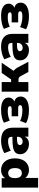

<svg xmlns="http://www.w3.org/2000/svg" viewBox="1389 -1932 723 3541"><g transform="rotate(-90 1750.5 -161.5)"><path d="M61 180V-492H234V-403H225Q239 -448 283.5 -475.5Q328 -503 385 -503Q449 -503 497.5 -472Q546 -441 573 -384Q600 -327 600 -246Q600 -167 573 -109Q546 -51 497.5 -20Q449 11 385 11Q330 11 286 -15Q242 -41 227 -83H239V180ZM329 -120Q369 -120 395 -150Q421 -180 421 -246Q421 -313 395 -342.5Q369 -372 329 -372Q288 -372 262 -342.5Q236 -313 236 -246Q236 -180 262 -150Q288 -120 329 -120Z M870 11Q813 11 769.5 -10Q726 -31 701.5 -67.5Q677 -104 677 -151Q677 -205 705 -236Q733 -267 795 -280.5Q857 -294 960 -294H1015V-210H960Q931 -210 909.5 -207Q888 -204 874 -197.5Q860 -191 853 -181Q846 -171 846 -158Q846 -135 862.5 -120Q879 -105 910 -105Q935 -105 954.5 -116Q974 -127 986 -146.5Q998 -166 998 -192V-308Q998 -344 979.5 -359Q961 -374 916 -374Q878 -374 832 -362Q786 -350 742 -325L697 -442Q723 -460 761.5 -474Q800 -488 843.5 -495.5Q887 -503 924 -503Q1006 -503 1059.5 -479.5Q1113 -456 1139.5 -407.5Q1166 -359 1166 -283V0H1000V-93H1006Q1001 -61 983 -38Q965 -15 936 -2Q907 11 870 11Z M1489 11Q1419 11 1357 -2.5Q1295 -16 1250 -43L1291 -153Q1326 -133 1380 -121.5Q1434 -110 1484 -110Q1534 -110 1558 -119.5Q1582 -129 1582 -151Q1582 -168 1569 -178Q1556 -188 1525 -188H1377V-308H1511Q1538 -308 1550.5 -316.5Q1563 -325 1563 -341Q1563 -361 1543 -370.5Q1523 -380 1466 -380Q1416 -380 1374 -369.5Q1332 -359 1298 -343L1257 -451Q1298 -475 1361 -489Q1424 -503 1501 -503Q1606 -503 1664 -466.5Q1722 -430 1722 -364Q1722 -319 1692 -287.5Q1662 -256 1611 -248V-263Q1654 -260 1683 -244.5Q1712 -229 1726.5 -203Q1741 -177 1741 -140Q1741 -70 1674.5 -29.5Q1608 11 1489 11Z M1830 0V-492H2008V-318H2056L2176 -492H2364L2190 -236L2157 -294Q2183 -291 2205 -277Q2227 -263 2245 -243Q2263 -223 2276 -199L2382 0H2193L2118 -140Q2109 -156 2100 -165Q2091 -174 2080 -178Q2069 -182 2054 -182H2008V0Z M2601 11Q2544 11 2500.5 -10Q2457 -31 2432.5 -67.5Q2408 -104 2408 -151Q2408 -205 2436 -236Q2464 -267 2526 -280.5Q2588 -294 2691 -294H2746V-210H2691Q2662 -210 2640.5 -207Q2619 -204 2605 -197.5Q2591 -191 2584 -181Q2577 -171 2577 -158Q2577 -135 2593.5 -120Q2610 -105 2641 -105Q2666 -105 2685.5 -116Q2705 -127 2717 -146.5Q2729 -166 2729 -192V-308Q2729 -344 2710.5 -359Q2692 -374 2647 -374Q2609 -374 2563 -362Q2517 -350 2473 -325L2428 -442Q2454 -460 2492.5 -474Q2531 -488 2574.5 -495.5Q2618 -503 2655 -503Q2737 -503 2790.5 -479.5Q2844 -456 2870.5 -407.5Q2897 -359 2897 -283V0H2731V-93H2737Q2732 -61 2714 -38Q2696 -15 2667 -2Q2638 11 2601 11Z M3220 11Q3150 11 3088 -2.5Q3026 -16 2981 -43L3022 -153Q3057 -133 3111 -121.5Q3165 -110 3215 -110Q3265 -110 3289 -119.5Q3313 -129 3313 -151Q3313 -168 3300 -178Q3287 -188 3256 -188H3108V-308H3242Q3269 -308 3281.5 -316.5Q3294 -325 3294 -341Q3294 -361 3274 -370.5Q3254 -380 3197 -380Q3147 -380 3105 -369.5Q3063 -359 3029 -343L2988 -451Q3029 -475 3092 -489Q3155 -503 3232 -503Q3337 -503 3395 -466.5Q3453 -430 3453 -364Q3453 -319 3423 -287.5Q3393 -256 3342 -248V-263Q3385 -260 3414 -244.5Q3443 -229 3457.5 -203Q3472 -177 3472 -140Q3472 -70 3405.5 -29.5Q3339 11 3220 11Z"/></g></svg>

Font: Nunito Sans 12pt Black
Style: Regular
Weight: 900
Designer: Vernon Adams
Foundry: Vernon Adams
Version: Version 3.101;gftools[0.9.27]